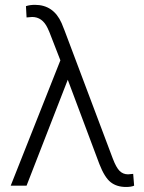

<svg xmlns="http://www.w3.org/2000/svg" viewBox="-20 -761 590 787"><path d="M123 -741.2Q199.2 -741.2 232.4 -666.5L245.1 -634.8L442.4 -110.8Q456.1 -74.7 470.2 -60.5Q484.4 -46.4 504.9 -46.4L525.9 -48.3L529.8 0Q518.1 5.4 496.6 5.4Q458.5 5.4 433.6 -14.2Q408.7 -33.7 387.2 -88.9L257.8 -434.1L88.9 0H23.9L227.5 -513.7L182.1 -630.4L174.8 -646.5Q153.3 -691.4 111.8 -691.4L88.9 -689.5L86.4 -735.8Q102.5 -741.2 123 -741.2Z"/></svg>

Font: SteelSelectRoboto
Style: Regular
Weight: 300
Designer: Google
Version: Version 2.137; 2017